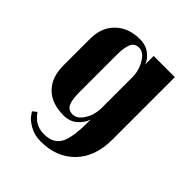

<svg xmlns="http://www.w3.org/2000/svg" viewBox="-183 -592 871 871"><g transform="rotate(45 252.5 -156.5)"><path d="M445 -470V-70Q445 41 383.5 104Q322 167 221 167Q181 167 150 149.5Q119 132 108 115L96 98L116 82Q119 88 129 98.5Q139 109 148 116Q174 133 207.5 133Q241 133 262 120.5Q283 108 294 82Q311 39 311 -44V-64Q303 -37 277 -13.5Q251 10 211 10Q133 10 91.5 -32.5Q50 -75 50 -149V-322Q50 -394 94.5 -437Q139 -480 211 -480Q250 -480 276.5 -459Q303 -438 309 -414V-470ZM309 -334Q309 -376 287 -413Q265 -450 236.5 -450Q208 -450 197.5 -426Q187 -402 187 -356V-115Q187 -66 198 -44Q209 -22 237 -22Q265 -22 287 -57Q309 -92 309 -137Z"/></g></svg>

Font: Trochut
Style: Bold
Weight: 700
Designer: Andreu Balius
Foundry: Andreu Balius
Version: Version 1.001